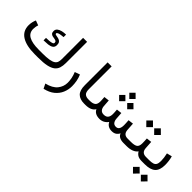

<svg xmlns="http://www.w3.org/2000/svg" viewBox="73 -1599 2796 2796"><g transform="rotate(45 1471.0 -201.0)"><path d="M477.5 -87.9Q564 -87.9 616.2 -96.7Q668.5 -105.5 695.1 -123Q721.7 -140.6 730.5 -167.2Q739.3 -193.8 739.3 -229.5V-667H821.8V-230.5Q821.8 -172.9 807.9 -129.6Q793.9 -86.4 757.3 -57.6Q720.7 -28.8 653.8 -14.4Q586.9 0 481 0H410.2Q234.9 0 141.4 -59.3Q47.9 -118.7 47.9 -236.3Q47.9 -269 54.9 -300.3Q62 -331.5 74.2 -360.4L148.9 -332.5Q141.1 -312 137.2 -288.6Q133.3 -265.1 133.3 -243.7Q133.8 -163.1 202.1 -125.5Q270.5 -87.9 405.3 -87.9ZM357.9 -284.7Q391.1 -285.2 423.3 -287.8Q455.6 -290.5 476.8 -298.3Q498 -306.2 498 -322.3Q498 -343.8 484.6 -351.8Q471.2 -359.9 451.4 -362.5Q431.6 -365.2 411.9 -369.6Q392.1 -374 378.7 -388.2Q365.2 -402.3 365.2 -434.1Q365.2 -467.3 389.6 -487.1Q414.1 -506.8 452.1 -515.9Q490.2 -524.9 530.8 -524.9V-473.6Q507.3 -472.2 480.5 -468Q453.6 -463.9 434.3 -455.6Q415 -447.3 415 -433.6Q415 -421.9 428.2 -417.7Q441.4 -413.6 460.9 -410.9Q480.5 -408.2 500 -400.9Q519.5 -393.6 532.7 -376Q545.9 -358.4 545.9 -324.2Q545.9 -281.7 518.3 -262.7Q490.7 -243.7 447.8 -239Q404.8 -234.4 357.9 -233.9Z M1084.5 -257.3Q1106 -208 1115.2 -156.5Q1124.5 -105 1124.5 -55.2Q1124.5 16.1 1096.9 81.3Q1069.3 146.5 1010.3 194.8Q951.2 243.2 856.4 264.6L820.8 192.4Q939.5 163.6 991.5 98.6Q1043.5 33.7 1043.5 -47.4Q1043.5 -89.8 1034.4 -135.7Q1025.4 -181.6 1005.4 -229Z M1439.5 0H1427.2Q1337.9 0 1291.3 -45.9Q1244.6 -91.8 1244.6 -197.8V-667H1327.1V-197.3Q1327.1 -135.3 1353 -111.6Q1378.9 -87.9 1427.2 -87.9H1439.5Z M1780.3 -578.1 1844.7 -642.6 1909.7 -578.1 1844.7 -513.2ZM1864.3 -450.2 1928.7 -514.6 1993.7 -450.2 1928.7 -385.3ZM1698.2 -450.2 1762.7 -514.6 1827.6 -450.2 1762.7 -385.3ZM1992.7 -87.9Q2060.5 -87.9 2060.5 -189Q2060.5 -205.6 2059.3 -230Q2058.1 -254.4 2055.7 -287.1L2136.2 -296.9L2144 -176.3Q2149.9 -87.9 2234.4 -87.9H2249V0H2235.4Q2187.5 0 2154.5 -17.1Q2121.6 -34.2 2108.9 -69.8Q2090.3 -34.2 2062.7 -17.1Q2035.2 0 1993.2 0Q1909.2 0 1874.5 -69.8Q1823.7 0 1740.2 0Q1642.6 -1 1611.3 -69.8Q1570.8 0 1453.6 0H1419.9V-87.9H1454.6Q1514.2 -87.9 1543.5 -110.1Q1572.8 -132.3 1572.8 -189.9Q1572.8 -202.6 1571.5 -224.1Q1570.3 -245.6 1567.9 -276.9L1648.4 -286.6L1656.2 -176.3Q1659.2 -137.7 1680.2 -112.8Q1701.2 -87.9 1741.2 -87.9Q1789.6 -87.9 1810.5 -114.3Q1831.5 -140.6 1831.5 -189.9Q1831.5 -201.7 1830.3 -223.4Q1829.1 -245.1 1826.7 -276.9L1907.2 -286.6L1915 -176.3Q1917.5 -139.2 1936 -113.5Q1954.6 -87.9 1992.7 -87.9Z M2623.5 0H2611.8Q2561 0 2529.8 -17.8Q2498.5 -35.6 2480 -69.8Q2455.1 -35.2 2409.4 -17.6Q2363.8 0 2302.2 0H2229.5V-87.9H2303.2Q2376 -87.9 2405.8 -109.1Q2435.5 -130.4 2436 -189Q2436 -212.9 2434.8 -238.8Q2433.6 -264.6 2432.1 -287.6L2512.2 -296.9L2520 -176.3Q2525.9 -87.9 2612.8 -87.9H2623.5ZM2403.3 -467.3 2471.7 -535.6 2540.5 -467.3 2471.7 -397.9ZM2241.2 -467.3 2309.6 -535.6 2378.4 -467.3 2309.6 -397.9Z M2872.6 -360.4Q2883.8 -322.3 2888.9 -280.5Q2894 -238.8 2894 -203.1Q2894 -95.2 2841.1 -47.6Q2788.1 0 2676.8 0H2604V-87.9H2676.8Q2725.1 -87.9 2754.4 -96.7Q2783.7 -105.5 2797.1 -129.9Q2810.5 -154.3 2810.5 -201.7Q2810.5 -230.5 2805.7 -268.3Q2800.8 -306.2 2792.5 -340.8ZM2744.1 147.9 2812.5 79.6 2881.3 147.9 2812.5 217.3ZM2582 147.9 2650.4 79.6 2719.2 147.9 2650.4 217.3Z"/></g></svg>

Font: Vazir WOL
Style: Regular-WOL
Weight: 400
Designer: Saber Rastikerdar
Foundry: Saber Rastikerdar
Version: Version 27.2.2